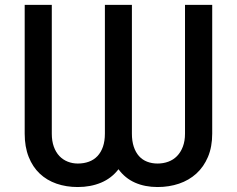

<svg xmlns="http://www.w3.org/2000/svg" viewBox="-20 -747 958 777"><path d="M79.9 -206.3V-727.3H189.6V-206.3Q189.6 -176.1 197.8 -153.4Q206 -130.7 220.3 -115.6Q234.7 -100.5 253.9 -92.9Q273.1 -85.2 294.7 -85.2Q319.6 -85.2 339.8 -92.7Q360.1 -100.1 374.5 -115.4Q388.8 -130.7 396.7 -153.4Q404.5 -176.1 404.5 -206.3V-727.3H513.8V-206.3Q513.8 -176.1 521.3 -153.4Q528.8 -130.7 542.4 -115.4Q556.1 -100.1 575.3 -92.7Q594.5 -85.2 617.5 -85.2Q641 -85.2 661.2 -92.7Q681.5 -100.1 696.4 -115.4Q711.3 -130.7 720 -153.4Q728.7 -176.1 728.7 -206.3V-727.3H838.8V-206.3Q838.8 -152.7 821.6 -112Q804.3 -71.4 774.5 -44.4Q744.7 -17.4 704.4 -3.7Q664.1 9.9 617.5 9.9Q566.8 9.9 526.5 -7.8Q486.2 -25.6 459.5 -62.1Q431.5 -25.6 389 -7.8Q346.6 9.9 294.7 9.9Q248.2 9.9 208.8 -3.7Q169.4 -17.4 140.8 -44.4Q112.2 -71.4 96.1 -112Q79.9 -152.7 79.9 -206.3Z"/></svg>

Font: Cannonade Med
Style: Regular
Weight: 500
Designer: Rasmus Andersson
Foundry: rsms
Version: Version 3.012;git-f93a4a705